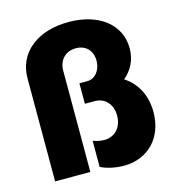

<svg xmlns="http://www.w3.org/2000/svg" viewBox="-108 -811 840 916"><g transform="rotate(-15 311.5 -352.5)"><path d="M392 13C513 13 594 -73 594 -199C594 -282 558 -347 499 -385C539 -418 563 -465 563 -522C563 -639 463 -718 313 -718C157 -718 55 -634 55 -509V0H229V-500C229 -553 264 -588 314 -588C363 -588 395 -556 395 -505C395 -459 366 -422 327 -422H288V-321H337C387 -321 422 -283 422 -227C422 -169 386 -130 333 -130C314 -130 292 -135 278 -141V-12C306 3 351 13 392 13Z"/></g></svg>

Font: Fixel Display ExtraBold
Style: Regular
Weight: 800
Designer: AlfaBravo + MacPaw
Foundry: Kyrylo Tkachov, Marchela Mozhyna, Serhii Makarenko, Maria Weinstein, Zakhar Kryvoshyya
Version: Version 1.211